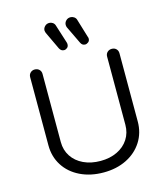

<svg xmlns="http://www.w3.org/2000/svg" viewBox="-150 -1174 1128 1304"><g transform="rotate(-15 414.0 -522.5)"><path d="M416 16Q324 16 252 -19Q180 -54 140 -116.5Q100 -179 100 -259V-738Q100 -757 112.5 -769Q125 -781 143 -781Q162 -781 174.5 -769Q187 -757 187 -738V-259Q187 -202 216 -158Q245 -114 297 -89.5Q349 -65 416 -65Q482 -65 533 -89.5Q584 -114 612.5 -158Q641 -202 641 -259V-738Q641 -757 653.5 -769Q666 -781 685 -781Q704 -781 716 -769Q728 -757 728 -738V-259Q728 -179 688 -116.5Q648 -54 577.5 -19Q507 16 416 16ZM519 -856Q498 -856 488 -877L428 -1002Q425 -1010 425 -1019Q425 -1035 437.5 -1048Q450 -1061 469 -1061Q482 -1061 493.5 -1053.5Q505 -1046 509 -1034L549 -902Q552 -896 552 -889Q552 -873 541 -864.5Q530 -856 519 -856ZM371 -856Q350 -856 339 -877L280 -1002Q278 -1007 277.5 -1011Q277 -1015 276 -1019Q276 -1035 288.5 -1048Q301 -1061 320 -1061Q333 -1061 344 -1053.5Q355 -1046 359 -1034L401 -902Q402 -899 402.5 -895.5Q403 -892 403 -889Q403 -873 392.5 -864.5Q382 -856 371 -856Z"/></g></svg>

Font: Comfortaa Medium
Style: Regular
Weight: 500
Designer: Johan Aakerlund
Foundry: Johan Aakerlund
Version: Version 3.104; ttfautohint (v1.8.1.43-b0c9)